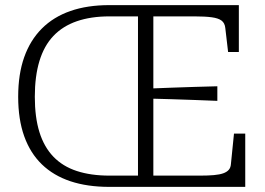

<svg xmlns="http://www.w3.org/2000/svg" viewBox="-20 -730 1036 750"><path d="M559 -384Q605 -386 649.5 -387.5Q694 -389 739 -390.5Q784 -392 829 -393V-336Q784 -338 739 -339.5Q694 -341 649.5 -342.5Q605 -344 559 -345ZM407 -44H519V-666H407Q335 -666 280 -647Q225 -628 188.5 -589.5Q152 -551 134 -491.5Q116 -432 116 -352Q116 -272 134 -214Q152 -156 188.5 -118Q225 -80 280 -62Q335 -44 407 -44ZM407 0Q321 0 255 -22Q189 -44 143.5 -88Q98 -132 74.5 -198Q51 -264 51 -352Q51 -440 74.5 -506.5Q98 -573 143.5 -618.5Q189 -664 255 -687Q321 -710 407 -710H913V-527H871L860 -621Q858 -640 845.5 -649.5Q833 -659 807 -662.5Q781 -666 740 -666H579V-44H762Q793 -44 815.5 -46Q838 -48 852 -53Q866 -58 873.5 -66.5Q881 -75 882 -89L894 -208H938V0Z"/></svg>

Font: Roboto Serif SemiCondensed ExtraLight
Style: Regular
Weight: 250
Width: 4
Designer: Greg Gazdowicz
Foundry: Commercial Type
Version: Version 1.007